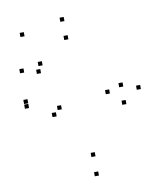

<svg xmlns="http://www.w3.org/2000/svg" viewBox="-86 -823 791 916"><g transform="rotate(-10 310.0 -365.0)"><path d="M587.7 -349.7V-369.7H567.7V-349.7ZM284.8 -732.4V-752.4H264.8V-732.4ZM84.8 -694V-714H64.8V-694ZM53.1 -523.9V-543.9H33.1V-523.9ZM131.6 -507V-527H111.6V-507ZM145.5 -542.6V-562.6H125.5V-542.6ZM288.2 -643.5V-663.5H268.2V-643.5ZM438.4 -354.4V-374.4H418.4V-354.4ZM318.9 -71.4V-91.4H298.9V-71.4ZM199.4 -319.9V-339.9H179.4V-319.9ZM169.2 -291.1V-311.1H149.2V-291.1ZM507.1 -291.1V-311.1H487.1V-291.1ZM507.1 -376.1V-396.1H487.1V-376.1ZM46.5 -376.1V-396.1H26.5V-376.1ZM46.5 -353.2V-373.2H26.5V-353.2ZM318.9 22V2H298.9V22Z"/></g></svg>

Font: Monaspace Xenon Dots Var
Style: Regular
Weight: 400
Designer: Riley Cran and the Lettermatic Team
Version: Version 1.100 (Monaspace Xenon Dots)